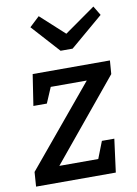

<svg xmlns="http://www.w3.org/2000/svg" viewBox="-89 -854 652 913"><g transform="rotate(-10 237.5 -398.0)"><path d="M87 -530H460L455 -465L136 -78H324L356 -160H416L395 0H10L15 -70L335 -455H161L129 -380H64ZM278 -691 427 -796 454 -751 295 -616H237L115 -751L163 -796Z"/></g></svg>

Font: Bitter
Style: Italic
Weight: 400
Italic angle: -9°
Designer: Sol Matas
Foundry: Sol Matas
Version: Version 1.001